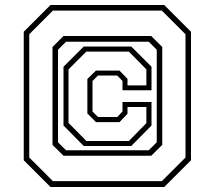

<svg xmlns="http://www.w3.org/2000/svg" viewBox="-20 -734 849 768"><path d="M182 14 75 -93V-607L182 -714H637L744 -607V-93L637 14ZM191.5 -9.5H627.5L722 -104V-597L627.5 -691.5H191.5L97 -597V-104ZM234 -111 190 -154.5V-546L234 -590H585L629 -546V-154.5L585 -111ZM244 -133H575L607 -165V-535L575 -567H244L212 -535V-165ZM315 -150 234 -232V-467L315 -548H505L586 -467V-373H470V-410L449 -432H372L350 -410V-288L372 -266H449L470 -288V-326H586V-232L505 -150ZM325.5 -170H495.5L565.5 -241.5V-306H490V-279L458 -245.5H364L329.5 -280V-418L363.5 -451.5H458L490 -418.5V-392.5H565.5V-456.5L495.5 -527.5H325L254 -456.5V-242.5Z"/></svg>

Font: Tourney Expanded ExtraLight
Style: Regular
Weight: 200
Width: 7
Designer: Tyler Finck
Foundry: Etcetera Type Co
Version: Version 1.010; ttfautohint (v1.8.3)